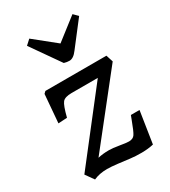

<svg xmlns="http://www.w3.org/2000/svg" viewBox="-192 -874 861 975"><g transform="rotate(-30 238.5 -386.5)"><path d="M111.8 -753.9 140.1 -779.8 265.1 -679.2 392.1 -777.8 417 -752.9 308.1 -611.8Q284.7 -580.1 261.2 -580.1Q246.1 -580.1 230 -585ZM78.1 -508.8H436L449.2 -467.8L142.1 -80.1Q171.4 -86.9 206.1 -86.9Q228.5 -86.9 265.6 -80.6Q302.7 -74.2 317.9 -74.2Q341.8 -74.2 352.5 -90.1Q363.3 -106 384.8 -164.1Q390.1 -178.2 393.1 -186H443.8L415 0Q383.8 7.3 345.9 7.6Q308.1 7.8 278.3 3.9Q248.5 0 211.4 -4.4Q174.3 -8.8 150.9 -8.8Q105.5 -8.8 71.8 6.8L37.1 -42L341.8 -433.1H188Q148.4 -433.1 134.8 -416.5Q121.1 -399.9 105 -335.9L53.2 -333L66.9 -498Z"/></g></svg>

Font: Literata Book Medium
Style: Italic
Weight: 500
Italic angle: -3°
Designer: Latin by Veronika Burian and Jose Scaglione. Greek by Irene Vlachou. Cyrillic by Vera Evstafieva
Foundry: TypeTogether
Version: Version 1.003;PS 001.003;hotconv 1.0.88;makeotf.lib2.5.64775